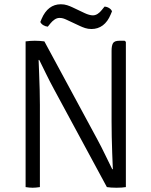

<svg xmlns="http://www.w3.org/2000/svg" viewBox="-20 -877 710 900"><path d="M100 -683Q109 -684.5 121.2 -685.2Q133.5 -686 143 -686Q154.5 -686 166.8 -685.2Q179 -684.5 188 -683L168 -596H161Q162 -566 163.5 -530.2Q165 -494.5 166 -457Q167 -419.5 167 -385V0Q157.5 1.5 149 2.2Q140.5 3 133 3Q125.5 3 117.2 2.2Q109 1.5 100 0ZM233 -459Q213.5 -495 197 -528.8Q180.5 -562.5 164 -596L129.5 -640L188 -683L436 -224Q455.5 -188 472.5 -152.5Q489.5 -117 506 -84L540.5 -49.5L481 0ZM570 -681V0Q561 1.5 550.8 2.2Q540.5 3 526 3Q512 3 501 2.2Q490 1.5 481 0L502 -84H509Q507.5 -120 506 -158.5Q504.5 -197 503.8 -235.2Q503 -273.5 503 -308V-639Q503 -662.5 509.5 -674.2Q516 -686 540 -686H564ZM293 -784Q283.5 -788.5 275.8 -790.8Q268 -793 259 -793Q247 -793 236 -785.5Q225 -778 217 -768L204 -752Q193 -753 183 -759Q173 -765 169 -774L175 -788.5Q189.5 -822.5 212.2 -839.8Q235 -857 265 -857Q281.5 -857 295 -852.5Q308.5 -848 319 -843L377 -815.5Q387.5 -810.5 397.5 -807.8Q407.5 -805 415 -805Q427 -805 437.8 -812Q448.5 -819 457 -830L470 -846Q481.5 -845.5 491.5 -839.2Q501.5 -833 505 -824L499 -809.5Q485 -775.5 462 -758.2Q439 -741 409 -741Q392.5 -741 379 -745.5Q365.5 -750 355 -755Z"/></svg>

Font: Signika Negative Light
Style: Regular
Weight: 300
Designer: Anna Giedry
Foundry: Anna Giedry
Version: Version 2.001